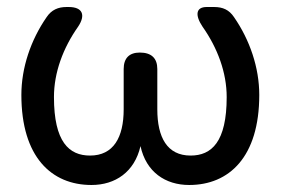

<svg xmlns="http://www.w3.org/2000/svg" viewBox="-20 -517 801 548"><path d="M241 11C309 11 364 -26 381 -100C397 -26 452 11 520 11C634 11 720 -69 720 -246C720 -324 693 -403 648 -468C634 -489 616 -497 591 -497H570C539 -497 536 -474 558 -441C601 -380 627 -310 627 -240C627 -112 584 -73 524 -73C457 -73 429 -125 429 -205V-320C429 -351 412 -367 379 -367C349 -367 333 -351 333 -320V-205C333 -125 304 -73 237 -73C177 -73 134 -112 134 -240C134 -310 160 -380 203 -441C225 -474 216 -497 176 -497H170C146 -497 127 -489 113 -468C68 -403 41 -324 41 -246C41 -69 127 11 241 11Z"/></svg>

Font: 寒蝉半圆体
Style: Regular
Weight: 400
Designer: Yoshimichi Ohira & Warren
Foundry: ChillType
Version: Version 1.800;Glyphs 3.1.1 (3135)